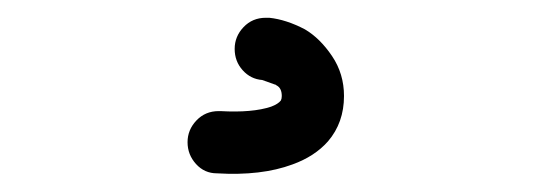

<svg xmlns="http://www.w3.org/2000/svg" viewBox="-20 -64 600 216"><path d="M280 -44Q281 -44 283 -44Q302 -42 323 -31Q340 -21 353.5 -1Q367 19 367 44Q367 74 349 95Q334 112 309 121Q274 134 224 131Q210 131 200.5 120.5Q191 110 191 96Q191 82 201 71.5Q211 61 226 61Q227 61 228 61Q264 63 285 56Q293 53 296 49Q297 47 297 44Q297 35 291 32Q290 31 289 31L275 26Q262 25 253 15Q244 5 244 -9Q244 -23 254 -33.5Q264 -44 279 -44Q279 -44 280 -44Z"/></svg>

Font: Brass Mono
Style: Regular
Weight: 400
Monospace: yes
Version: Version 1.100; ttfautohint (v1.8.3) -l 8 -r 50 -G 200 -x 14 